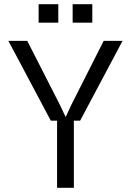

<svg xmlns="http://www.w3.org/2000/svg" viewBox="-20 -895 624 915"><path d="M222.2 -319.8 20 -700.2H109.9L266.1 -394L292 -338.9H293.9L319.8 -395L474.1 -700.2H564L361.8 -319.8H332V0H252V-319.8ZM164.1 -787.1V-875H257.8V-787.1ZM326.2 -787.1V-875H419.9V-787.1Z"/></svg>

Font: TASA Explorer
Style: Regular
Weight: 400
Designer: Weizhong Zhang
Foundry: Local Remote
Version: Version 1.000;Glyphs 3.1.2 (3151)